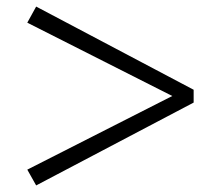

<svg xmlns="http://www.w3.org/2000/svg" viewBox="-20 -660 655 584"><path d="M569 -387V-348L90 -96L63 -144L504 -368L63 -591L90 -640Z"/></svg>

Font: Early Summer Mincho Heavy
Style: Regular
Weight: 900
Designer: GuiWonder
Version: Version 1.002